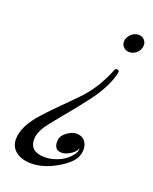

<svg xmlns="http://www.w3.org/2000/svg" viewBox="-127 -562 641 806"><g transform="rotate(20 193.5 -159.0)"><path d="M315 -323Q328 -323 325 -309Q318 -277 298 -238Q278 -199 243 -155Q215 -118 184.5 -81.5Q154 -45 124 -7Q89 37 89 72Q89 128 157 128Q189 128 225 111Q249 99 266 79Q284 59 281 42Q277 58 256 72Q234 86 217 86Q183 86 183 49Q183 23 205 7Q228 -11 249 -11Q271 -11 285 3Q299 19 299 41Q299 60 292 75Q278 108 219 141Q164 172 111 172Q69 172 43 152Q17 132 17 97Q17 39 82 -32Q112 -65 144 -96.5Q176 -128 207 -160Q242 -196 266 -235.5Q290 -275 306 -316Q309 -323 315 -323ZM352 -490Q369 -490 379 -478Q387 -468 387 -457Q387 -435 370 -420Q355 -408 338 -408Q322 -408 311 -420Q303 -430 303 -441Q303 -462 321 -478Q335 -490 352 -490Z"/></g></svg>

Font: Carattere
Style: Regular
Weight: 400
Designer: Robert E. Leuschke
Foundry: Robert E. Leuschke
Version: Version 1.010; ttfautohint (v1.8.3)